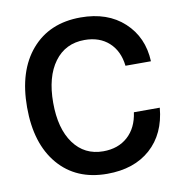

<svg xmlns="http://www.w3.org/2000/svg" viewBox="-82 -805 860 898"><g transform="rotate(-10 347.5 -356.0)"><path d="M359 -727Q487 -727 565 -655Q643 -583 648 -468H527Q519 -539 474.5 -579.5Q430 -620 359 -620Q268 -620 216 -549.5Q164 -479 164 -356Q164 -233 215.5 -162.5Q267 -92 356 -92Q427 -92 472.5 -133Q518 -174 528 -247H651Q640 -124 562 -54.5Q484 15 356 15Q209 15 124.5 -84Q40 -183 40 -356Q40 -529 125.5 -628Q211 -727 359 -727Z"/></g></svg>

Font: CST
Style: Medium
Weight: 500
Version: Version 1.00